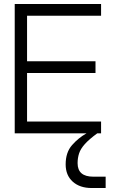

<svg xmlns="http://www.w3.org/2000/svg" viewBox="-20 -670 573 965"><path d="M469 0Q428 30 406.5 54Q385 78 377.5 101Q370 124 370 150Q370 218 449 218H511V275H441Q381 275 345.5 243Q310 211 310 156Q310 96 342 59.5Q374 23 415 0H54V-650H488V-591H116V-362H460V-303H116V-59H488V0Z"/></svg>

Font: Overused Grotesk Book
Style: Regular
Weight: 350
Version: Version 0.003